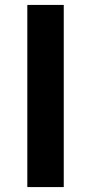

<svg xmlns="http://www.w3.org/2000/svg" viewBox="-20 -760 370 780"><path d="M91 -740H239V0H91Z"/></svg>

Font: SpoqaHanSansJP-Bold
Style: Regular
Weight: 700
Designer: [Source Han Sans]
Ryoko NISHIZUKA  (kana & ideographs); Paul D. Hunt (Latin, Greek & Cyrillic); Wenlong ZHANG  (bopomofo
Foundry: Spoqa (http://bi.spoqa.com)
Version: Version 1.002.20150607